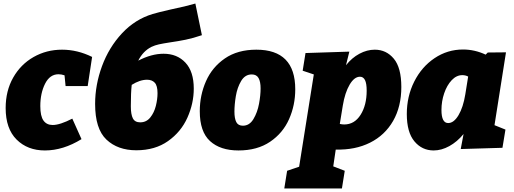

<svg xmlns="http://www.w3.org/2000/svg" viewBox="-20 -836 2908 1086"><path d="M208 -236Q208 -179 226 -154Q244 -129 278 -129Q319 -129 389 -165L441 -49Q337 15 234 15Q136 15 74 -46.5Q12 -108 12 -225Q12 -322 54.5 -397Q97 -472 170 -513.5Q243 -555 331 -555Q418 -555 501 -514L476 -349H351L345 -410Q327 -416 311 -416Q262 -416 235 -362.5Q208 -309 208 -236Z M1076 -335Q1076 -251 1040 -170.5Q1004 -90 930.5 -38Q857 14 751 14Q646 14 582 -46.5Q518 -107 518 -248Q518 -356 557 -462Q596 -568 670 -647.5Q744 -727 844 -757Q870 -765 944 -782Q1031 -800 1085 -816L1122 -637Q1072 -620 1030.5 -611.5Q989 -603 940 -596Q901 -590 878.5 -585Q856 -580 837 -571Q789 -547 762 -493Q837 -532 905 -532Q982 -532 1029 -481.5Q1076 -431 1076 -335ZM871 -309Q871 -351 855.5 -368Q840 -385 812 -385Q771 -385 725 -356Q720 -311 720 -235Q720 -189 731.5 -166.5Q743 -144 773 -144Q808 -144 830 -171.5Q852 -199 861.5 -237Q871 -275 871 -309Z M1650 -331Q1650 -241 1615 -162Q1580 -83 1507.5 -34Q1435 15 1329 15Q1226 15 1168 -38Q1110 -91 1110 -207Q1110 -297 1145 -376.5Q1180 -456 1252 -505.5Q1324 -555 1430 -555Q1650 -555 1650 -331ZM1306 -205Q1306 -166 1316.5 -145.5Q1327 -125 1354 -125Q1391 -125 1413.5 -162.5Q1436 -200 1445 -248.5Q1454 -297 1454 -336Q1454 -374 1442.5 -394.5Q1431 -415 1404 -415Q1366 -415 1344 -378Q1322 -341 1314 -292.5Q1306 -244 1306 -205Z M1879 10 1865 105 1930 130 1914 230H1588L1604 130L1672 107L1755 -415L1692 -436L1708 -536L1956 -544L1937 -467Q1970 -509 2013 -532Q2056 -555 2100 -555Q2165 -555 2207.5 -504Q2250 -453 2250 -344Q2250 -233 2203.5 -152Q2157 -71 2073 -29Q1989 13 1879 10ZM1919 -239 1902 -135Q1915 -132 1927 -132Q1985 -132 2019.5 -186.5Q2054 -241 2054 -323Q2054 -364 2044.5 -383Q2035 -402 2016 -402Q1984 -402 1957.5 -357Q1931 -312 1919 -239Z M2842 -540 2777 -128 2839 -103 2822 0 2586 7 2602 -78Q2566 -34 2521.5 -9.5Q2477 15 2433 15Q2367 15 2324 -36.5Q2281 -88 2281 -191Q2281 -291 2323 -374.5Q2365 -458 2438 -507Q2511 -556 2599 -556Q2665 -556 2727 -527L2739 -539ZM2612 -303 2628 -403Q2613 -411 2595 -411Q2562 -411 2535 -382.5Q2508 -354 2492.5 -308.5Q2477 -263 2477 -214Q2477 -140 2515 -140Q2547 -140 2573.5 -184.5Q2600 -229 2612 -303Z"/></svg>

Font: Bitter Pro Black
Style: Italic
Weight: 900
Italic angle: -9°
Designer: Sol Matas, and Bitter project Authors
Foundry: Sol Matas
Version: Version 1.010